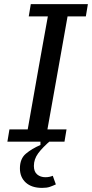

<svg xmlns="http://www.w3.org/2000/svg" viewBox="-20 -690 448 935"><path d="M120 -610 130 -670H408L398 -610H309L256 -312Q245 -249 233.5 -186Q222 -123 211 -60H304L294 0H16L26 -60H115L168 -360Q179 -423 190.5 -485.5Q202 -548 213 -610ZM185 225Q134 225 105.5 199Q77 173 77 130Q77 83 106 58.5Q135 34 177 16V-8H229Q187 28 166 56.5Q145 85 145 118Q145 146 161 159.5Q177 173 201 173Q212 173 221 171Q230 169 237 166L252 208Q237 215 222.5 220Q208 225 185 225Z"/></svg>

Font: Source Serif 4 Caption
Style: Italic
Weight: 400
Italic angle: -12°
Designer: Frank Grießhammer
Foundry: Adobe Systems Incorporated
Version: Version 4.004;hotconv 1.0.117;makeotfexe 2.5.65602